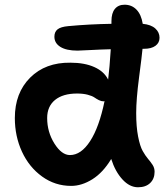

<svg xmlns="http://www.w3.org/2000/svg" viewBox="-20 -772 706 815"><path d="M282.2 17.1Q213.9 17.1 158.7 -22.7Q103.5 -62.5 73.2 -128.2Q43 -193.8 43 -271Q43 -377.4 107.9 -442.4Q172.9 -507.3 278.8 -505.9Q338.9 -505.9 380.4 -487.3Q421.9 -468.8 439 -434.1Q445.3 -484.9 450.2 -563Q408.7 -562 364.5 -559.6Q320.3 -557.1 309.1 -557.1Q261.7 -557.1 236.3 -573Q210.9 -588.9 210.9 -616.2Q210.9 -636.7 224.4 -647.5Q237.8 -658.2 270 -661.1Q358.9 -669.4 453.1 -670.9V-682.1Q453.1 -716.8 467.8 -734.4Q482.4 -752 508.8 -752Q539.1 -752 559.3 -731.2Q579.6 -710.4 585.9 -670.9Q621.1 -667.5 639.2 -651.1Q657.2 -634.8 657.2 -611.8Q657.2 -590.3 639.9 -577.6Q622.6 -564.9 591.8 -564.9H585Q582.5 -536.6 570.3 -443.6Q558.1 -350.6 558.1 -292Q558.1 -233.9 566.2 -192.6Q574.2 -151.4 585.7 -131.1Q597.2 -110.8 608.6 -97.4Q620.1 -84 628.2 -71.3Q636.2 -58.6 636.2 -43Q636.2 -13.2 617.4 4.9Q598.6 22.9 565.9 22.9Q530.3 22.9 499.8 -10.3Q469.2 -43.5 452.1 -97.2Q417.5 -39.6 372.3 -11.2Q327.1 17.1 282.2 17.1ZM180.2 -271Q180.2 -211.9 210.9 -162.8Q241.7 -113.8 276.9 -113.8Q324.2 -113.8 362.5 -172.9Q400.9 -231.9 423.8 -342.8L419.9 -341.8Q410.2 -341.8 399.9 -346.9Q389.6 -352.1 380.6 -358.4Q371.6 -364.7 352.3 -369.9Q333 -375 307.1 -375Q247.1 -375 213.6 -347.7Q180.2 -320.3 180.2 -271Z"/></svg>

Font: Shantell Sans Bouncy
Style: Regular
Weight: 600
Designer: Stephen Nixon, Anya Danilova, Shantell Martin
Foundry: Arrow Type
Version: Version 1.006;[9816181b4]